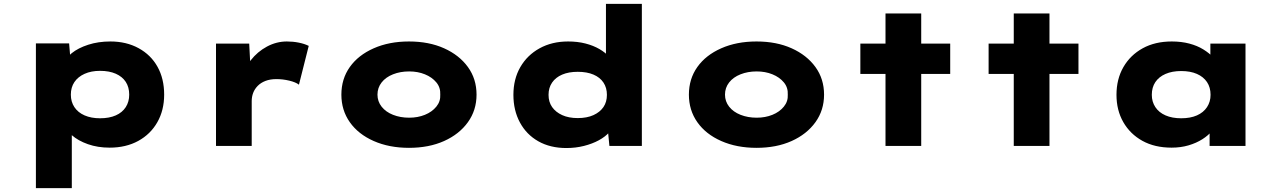

<svg xmlns="http://www.w3.org/2000/svg" viewBox="-20 -760 6669 1000"><path d="M167 220V-534H340L350 -415L313 -424Q320 -456 353.5 -483Q387 -510 439.5 -527Q492 -544 555 -544Q638 -544 702 -509Q766 -474 800.5 -412Q835 -350 835 -267Q835 -186 799.5 -123.5Q764 -61 700 -26Q636 9 551 9Q489 9 438 -9Q387 -27 354 -56Q321 -85 312 -117L354 -131V220ZM501 -144Q549 -144 583 -159Q617 -174 635 -202Q653 -230 653 -267Q653 -306 635 -333.5Q617 -361 583 -376Q549 -391 501 -391Q455 -391 420.5 -375.5Q386 -360 367.5 -332.5Q349 -305 349 -267Q349 -230 367.5 -202Q386 -174 420.5 -159Q455 -144 501 -144Z M1105 0V-533H1278L1288 -339L1234 -345Q1250 -400 1285.5 -445.5Q1321 -491 1370.5 -517.5Q1420 -544 1474 -544Q1506 -544 1536 -538Q1566 -532 1588 -521L1537 -319Q1520 -332 1486.5 -340Q1453 -348 1420 -348Q1387 -348 1362.5 -338.5Q1338 -329 1322 -312.5Q1306 -296 1298.5 -276Q1291 -256 1291 -233V0Z M2110 10Q2007 10 1926.5 -25.5Q1846 -61 1802 -123.5Q1758 -186 1758 -267Q1758 -349 1802 -411Q1846 -473 1926.5 -508.5Q2007 -544 2110 -544Q2214 -544 2293 -508.5Q2372 -473 2417 -411Q2462 -349 2462 -267Q2462 -186 2417 -123.5Q2372 -61 2293 -25.5Q2214 10 2110 10ZM2111 -147Q2156 -147 2193 -162Q2230 -177 2252.5 -204.5Q2275 -232 2273 -267Q2275 -304 2252.5 -331Q2230 -358 2193 -373Q2156 -388 2111 -388Q2065 -388 2027 -373Q1989 -358 1967.5 -330.5Q1946 -303 1946 -267Q1946 -232 1967.5 -204.5Q1989 -177 2027 -162Q2065 -147 2111 -147Z M2930 11Q2846 11 2784 -24Q2722 -59 2688 -122Q2654 -185 2654 -266Q2654 -348 2690 -410.5Q2726 -473 2790.5 -508.5Q2855 -544 2939 -544Q2988 -544 3029 -533.5Q3070 -523 3102 -504.5Q3134 -486 3154 -462.5Q3174 -439 3179 -413L3136 -401V-740H3323V0H3154L3141 -133L3178 -121Q3174 -95 3153.5 -71.5Q3133 -48 3099 -29.5Q3065 -11 3021.5 0Q2978 11 2930 11ZM2989 -145Q3037 -145 3071 -160.5Q3105 -176 3123 -202.5Q3141 -229 3141 -266Q3141 -303 3123 -330Q3105 -357 3071 -371.5Q3037 -386 2989 -386Q2942 -386 2908 -371.5Q2874 -357 2855.5 -330Q2837 -303 2837 -266Q2837 -229 2855.5 -202.5Q2874 -176 2908 -160.5Q2942 -145 2989 -145Z M3920 10Q3817 10 3736.5 -25.5Q3656 -61 3612 -123.5Q3568 -186 3568 -267Q3568 -349 3612 -411Q3656 -473 3736.5 -508.5Q3817 -544 3920 -544Q4024 -544 4103 -508.5Q4182 -473 4227 -411Q4272 -349 4272 -267Q4272 -186 4227 -123.5Q4182 -61 4103 -25.5Q4024 10 3920 10ZM3921 -147Q3966 -147 4003 -162Q4040 -177 4062.5 -204.5Q4085 -232 4083 -267Q4085 -304 4062.5 -331Q4040 -358 4003 -373Q3966 -388 3921 -388Q3875 -388 3837 -373Q3799 -358 3777.5 -330.5Q3756 -303 3756 -267Q3756 -232 3777.5 -204.5Q3799 -177 3837 -162Q3875 -147 3921 -147Z M4592 0V-690H4778V0ZM4461 -375V-533H4929V-375Z M5260 0V-690H5446V0ZM5129 -375V-533H5597V-375Z M6082 9Q5994 9 5930 -26.5Q5866 -62 5830.5 -124Q5795 -186 5795 -266Q5795 -348 5831 -410.5Q5867 -473 5931.5 -508.5Q5996 -544 6083 -544Q6133 -544 6174.5 -533Q6216 -522 6247.5 -502.5Q6279 -483 6299.5 -460.5Q6320 -438 6327 -417L6284 -412V-533H6467V0H6280V-144L6318 -132Q6314 -105 6294 -80Q6274 -55 6242.5 -35Q6211 -15 6170.5 -3Q6130 9 6082 9ZM6132 -144Q6180 -144 6214 -159Q6248 -174 6266.5 -202Q6285 -230 6285 -266Q6285 -305 6266.5 -332.5Q6248 -360 6214 -375Q6180 -390 6132 -390Q6085 -390 6050.5 -375Q6016 -360 5997.5 -332.5Q5979 -305 5979 -266Q5979 -230 5997.5 -202Q6016 -174 6050.5 -159Q6085 -144 6132 -144Z"/></svg>

Font: Lexend Peta ExtraBold
Style: Regular
Weight: 800
Version: Version 1.007